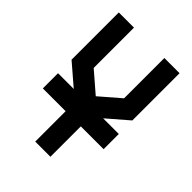

<svg xmlns="http://www.w3.org/2000/svg" viewBox="-246 -996 1117 1117"><g transform="rotate(45 312.5 -437.5)"><path d="M433.6 -375H562.5V-250H375V0H250V-250H62.5V-375H191.9L62.5 -486.3V-875H187.5V-543.5L312.5 -435.5L437.5 -543.5V-875H562.5V-486.3Z"/></g></svg>

Font: Oldtimer
Style: Regular
Weight: 400
Designer: GGBotNet
Foundry: GGBotNet
Version: 1.00